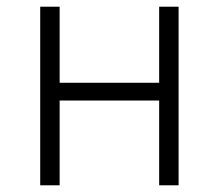

<svg xmlns="http://www.w3.org/2000/svg" viewBox="-20 -553 653 573"><path d="M100 0H158V-253H455V0H513V-533H455V-306H158V-533H100Z"/></svg>

Font: Noto Sans T Chinese Light
Style: Regular
Weight: 300
Designer: Ryoko NISHIZUKA (kana & ideographs); Paul D. Hunt (Latin, Greek & Cyrillic); Wenlong ZHANG (bopomofo); Sandoll Communica
Foundry: Adobe Systems Incorporated
Version: Version 1.000;PS 1;hotconv 1.0.78;makeotf.lib2.5.61930